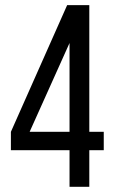

<svg xmlns="http://www.w3.org/2000/svg" viewBox="-20 -720 440 740"><path d="M22 -141.1V-211.9L238.8 -700.2H324.2V-211.9H379.9V-141.1H324.2V0H248V-141.1ZM94.2 -211.9H248V-554.2Z"/></svg>

Font: Bebas Neue Regular
Style: Regular
Weight: 400
Designer: Ryoichi Tsunekawa
Foundry: Ryoichi Tsunekawa
Version: Version 001.003